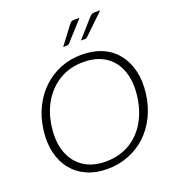

<svg xmlns="http://www.w3.org/2000/svg" viewBox="-164 -1062 1079 1195"><g transform="rotate(-20 375.0 -465.0)"><path d="M343 7Q268 7 209 -19Q150 -45 112 -92Q73 -139 56.5 -206Q40 -273 50 -354Q60 -436 93 -503Q126 -570 176 -617Q227 -665 292 -691Q357 -717 432 -717Q508 -717 567.5 -691.5Q627 -666 665 -618Q704 -570 720.5 -503Q737 -436 727 -354Q717 -273 684 -206Q651 -139 601 -92Q550 -45 484.5 -19Q419 7 343 7ZM349 -40Q437 -40 505 -79Q573 -118 615.5 -189Q658 -260 670 -354Q682 -449 657 -520Q632 -591 573.5 -630.5Q515 -670 427 -670Q338 -670 270 -630Q202 -590 159 -519Q116 -448 105 -354Q93 -260 119 -189.5Q145 -119 203.5 -79.5Q262 -40 349 -40ZM465 -937H500L385 -810Q378 -801 364 -801H342L432 -920Q439 -929 445.5 -933Q452 -937 465 -937ZM598 -937H637L505 -810Q500 -805 495.5 -803Q491 -801 485 -801H460L565 -920Q574 -929 580 -933Q586 -937 598 -937Z"/></g></svg>

Font: Aleo Light
Style: Italic
Weight: 300
Italic angle: -7°
Designer: Alessio Laiso
Foundry: Alessio Laiso
Version: Version 2.001;gftools[0.9.29]